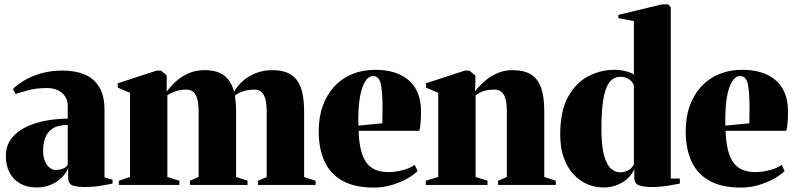

<svg xmlns="http://www.w3.org/2000/svg" viewBox="-20 -837 3596 869"><path d="M145.5 11.5Q102 11.5 70.8 -6.5Q39.5 -24.5 23 -56.5Q6.5 -88.5 6.5 -130.5Q6.5 -178.5 32.5 -211.2Q58.5 -244 100.5 -263.5Q142.5 -283 191.5 -291.5Q240.5 -300 286.5 -300V-360.5Q286.5 -382 275 -399.8Q263.5 -417.5 242.8 -428Q222 -438.5 193 -438.5Q145 -438.5 107.8 -428.5Q70.5 -418.5 50.5 -411.5L38.5 -434Q55.5 -451.5 86.2 -470.8Q117 -490 161.8 -503.8Q206.5 -517.5 265 -517.5Q321 -517.5 363.2 -499.8Q405.5 -482 429.2 -442.8Q453 -403.5 453 -339V-34L489.5 -24V-6Q479 -4 459.2 -0.2Q439.5 3.5 415 6.5Q390.5 9.5 364.5 9.5Q329.5 9.5 309 2.5Q288.5 -4.5 288.5 -34.5V-76Q280.5 -55 260.8 -34.8Q241 -14.5 211.8 -1.5Q182.5 11.5 145.5 11.5ZM234.5 -67.5Q246.5 -67.5 263 -73Q279.5 -78.5 286.5 -92V-271.5Q244 -271.5 219.8 -256.2Q195.5 -241 185.2 -214.8Q175 -188.5 175 -155Q175 -129.5 182.5 -109.8Q190 -90 203.5 -78.8Q217 -67.5 234.5 -67.5Z M518 0V-19L568.5 -36V-417L513 -440.5V-460L689 -517.5H709L734.5 -495.5V-422Q751 -445.5 775.8 -468Q800.5 -490.5 833 -505Q865.5 -519.5 905 -519.5Q963.5 -519.5 995 -495Q1026.5 -470.5 1039.5 -421.5Q1055.5 -450 1081 -472Q1106.5 -494 1140 -506.8Q1173.5 -519.5 1213 -519.5Q1249.5 -519.5 1276.5 -509.5Q1303.5 -499.5 1321.2 -477.5Q1339 -455.5 1347.8 -419.5Q1356.5 -383.5 1356.5 -331V-35.5L1408.5 -19V0H1147.5V-19L1187 -35.5V-331Q1187 -364.5 1181.5 -386.8Q1176 -409 1163.8 -420.2Q1151.5 -431.5 1131 -431.5Q1112.5 -431.5 1095.5 -427.8Q1078.5 -424 1065 -417.8Q1051.5 -411.5 1043 -404Q1044 -398 1045.2 -388Q1046.5 -378 1047.5 -367.5Q1048.5 -357 1048.5 -347.5V-36L1100.5 -19V0H839.5V-19L879 -36V-331Q879 -364.5 873.5 -386.8Q868 -409 855.8 -420.2Q843.5 -431.5 823 -431.5Q795.5 -431.5 773 -423.2Q750.5 -415 737.5 -406V-36L792 -19V0Z M1672.5 12Q1585 12 1529.8 -19Q1474.5 -50 1448.5 -107.2Q1422.5 -164.5 1422.5 -242.5Q1422.5 -307 1441 -358.2Q1459.5 -409.5 1493.5 -446Q1527.5 -482.5 1574.2 -501.8Q1621 -521 1678 -521Q1775 -521 1829.5 -474Q1884 -427 1885.5 -337.5Q1885.5 -303 1883.5 -279.2Q1881.5 -255.5 1877.5 -245H1603Q1605 -191 1614.5 -155Q1624 -119 1641 -97.8Q1658 -76.5 1682.8 -67.2Q1707.5 -58 1739.5 -58Q1766 -58 1801 -66.5Q1836 -75 1857 -91L1870 -63Q1856.5 -48 1826.2 -30.5Q1796 -13 1756 -0.5Q1716 12 1672.5 12ZM1602 -268.5 1710.5 -279Q1711 -296.5 1711 -311.8Q1711 -327 1711.5 -344.5Q1711.5 -419 1703.8 -456Q1696 -493 1668 -493Q1655.5 -493 1643.2 -481.5Q1631 -470 1621 -443.8Q1611 -417.5 1605.8 -374.5Q1600.5 -331.5 1602 -268.5Z M1963.5 -36V-417L1908 -440.5V-460L2084 -517.5H2104L2131.5 -495.5V-458.5L2129.5 -423.5Q2148.5 -447.5 2173.5 -469.5Q2198.5 -491.5 2230.2 -505.5Q2262 -519.5 2300 -519.5Q2349 -519.5 2380.8 -501.5Q2412.5 -483.5 2428 -442.2Q2443.5 -401 2443.5 -331V-36L2495.5 -19V0H2234.5V-19L2274 -36V-331Q2274 -364.5 2268.5 -386.8Q2263 -409 2250.8 -420.2Q2238.5 -431.5 2218 -431.5Q2194.5 -431.5 2178.8 -427.8Q2163 -424 2152 -418Q2141 -412 2132.5 -406V-36L2186.5 -19V0H1907V-19Z M2710.5 11.5Q2674 11.5 2639.2 -3Q2604.5 -17.5 2576.5 -47.2Q2548.5 -77 2532 -122Q2515.5 -167 2515.5 -228Q2515.5 -334 2550.8 -398.2Q2586 -462.5 2642.2 -491.8Q2698.5 -521 2760.5 -521Q2788.5 -521 2813.2 -514.5Q2838 -508 2849 -498.5V-741.5L2778.5 -755V-769.5L2974.5 -817H3004.5L3016 -804V-29H3057V-6Q3041 -2.5 3003 3.5Q2965 9.5 2926.5 9.5Q2897.5 9.5 2874.2 2.5Q2851 -4.5 2851 -33.5V-72.5Q2843 -51.5 2823.8 -32.2Q2804.5 -13 2775.8 -0.8Q2747 11.5 2710.5 11.5ZM2787 -57Q2802.5 -57 2814.8 -62Q2827 -67 2835.8 -75.2Q2844.5 -83.5 2849 -92.5V-451.5Q2840.5 -470.5 2824.8 -480Q2809 -489.5 2789.5 -489.5Q2756 -489.5 2737 -462.8Q2718 -436 2710 -383.8Q2702 -331.5 2702 -254Q2702 -176.5 2714 -133.5Q2726 -90.5 2745.2 -73.8Q2764.5 -57 2787 -57Z M3333.5 12Q3246 12 3190.8 -19Q3135.5 -50 3109.5 -107.2Q3083.5 -164.5 3083.5 -242.5Q3083.5 -307 3102 -358.2Q3120.5 -409.5 3154.5 -446Q3188.5 -482.5 3235.2 -501.8Q3282 -521 3339 -521Q3436 -521 3490.5 -474Q3545 -427 3546.5 -337.5Q3546.5 -303 3544.5 -279.2Q3542.5 -255.5 3538.5 -245H3264Q3266 -191 3275.5 -155Q3285 -119 3302 -97.8Q3319 -76.5 3343.8 -67.2Q3368.5 -58 3400.5 -58Q3427 -58 3462 -66.5Q3497 -75 3518 -91L3531 -63Q3517.5 -48 3487.2 -30.5Q3457 -13 3417 -0.5Q3377 12 3333.5 12ZM3263 -268.5 3371.5 -279Q3372 -296.5 3372 -311.8Q3372 -327 3372.5 -344.5Q3372.5 -419 3364.8 -456Q3357 -493 3329 -493Q3316.5 -493 3304.2 -481.5Q3292 -470 3282 -443.8Q3272 -417.5 3266.8 -374.5Q3261.5 -331.5 3263 -268.5Z"/></svg>

Font: Merriweather 144pt Black
Style: Regular
Weight: 900
Version: Version 2.100